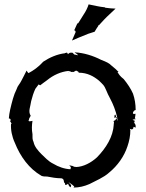

<svg xmlns="http://www.w3.org/2000/svg" viewBox="-20 -830 661 869"><path d="M20 -294C22 -294 24 -293 26 -292C26 -291 27 -291 27 -291C27 -291 26 -290 26 -289V-292C28 -291 29 -288 28 -285C28 -284 27 -283 26 -282C27 -280 29 -277 31 -273C32 -272 33 -272 34 -271C33 -271 31 -270 30 -270C28 -243 34 -212 47 -184C72 -121 112 -66 168 -34C176 -31 184 -31 193 -31C213 -27 236 -23 258 -23C272.8 -19.6 266.4 -7.6 272 -2C272 -1 273 -1 274 -1C274 0 275 5 275 6C275 9 286 5 287 2L288 1V2C293 15 299 19 300 17C300 14 302.9 7.9 302 7C302 7 301 7 300 6C297 2 293 -3 290 -6C299 1 321 14 315 17C314 18 312 18 312 19C338 19 362 13 385 3C413 -12 449 -26 474 -49C512 -80 542 -122 557 -168C565 -191 570 -216 570 -241C569 -242 568 -245 568 -246V-247C575 -242 583 -244 584 -253V-256C586 -255 590 -254 592 -254L594 -252H595C594 -253 594 -254 594 -255C595 -264 591 -271 587 -274C587 -275 588 -276 588 -277H589V-281C589 -283 590 -285 590 -287H589C589 -286 588 -284 588 -282L585 -285C584 -287 581 -289 579 -290C582 -289 585 -289 587 -290C593 -290 595 -291 595 -291C594 -292 591 -294 589 -295C590 -295 591 -296 591 -297C594 -312 593 -314 593 -315V-316L592 -315C573 -309 584 -332 594 -332C594 -358 590 -383 582 -406C572 -429 557 -451 540 -472C523 -485 517 -495 512 -504C513 -505 516 -504 517 -504C508 -514 497 -523 486 -532C473 -545 461 -550 438 -559C401 -578 359 -591 319 -593L318 -592C322 -590 328 -586 332 -582C336 -578 330 -581 323 -582C321 -582 319 -583 317 -583C312 -585 310 -595 302 -591L300 -592L301 -591C299 -593 292 -590 288 -585H287V-586C284 -595 280 -591 276 -590H274V-589C239 -585 205 -570 176 -551C153 -526 133 -512 109 -499C106 -501 102 -507 101 -510H100C93 -497 86 -481 78 -467C69 -448 60 -443 55 -426C42 -401 34 -368 26 -334C23 -321 21 -307 20 -294ZM25 -278H26V-281C25 -280 25 -279 25 -278ZM26 -283V-289C26 -288 25 -286 26 -283ZM110 -287C110 -286 111 -285 111 -284H112C111 -285 111 -286 111 -287V-291C113 -294 118 -306 119 -306C106 -326 118 -347 121 -372C126 -392 132 -411 140 -428C145 -435 150 -441 155 -448C157 -446 160 -445 162 -444C171 -450 178 -457 193 -467C221 -490 256 -506 291 -509C291 -509 291 -508 292 -508H293C291 -506 290 -503 288 -501V-500C288 -500 291 -505 293 -508C303 -507 300 -502 309 -505V-504C309 -502 319 -507 325 -511C325 -508 337 -508 336 -501C376 -501 405 -484 428 -465C435 -459 441 -452 447 -446C459 -432 463 -411 478 -385C492 -359 504 -328 510 -300H512C511 -299 511 -299 511 -298L510 -297L513 -282C511 -286 509 -289 507 -294C502 -289 504 -288 503 -287C501 -286 494 -282 492 -281L493 -280C494 -281 496 -281 496 -279C495 -271 495 -268 495 -267C495 -267 494 -268 494 -269H495V-267C492 -211 460 -160 419 -118C393 -94 358 -75 324 -74H323C323 -75 321 -75 319 -75H316C313 -77 307 -80 302 -80C299 -80 296 -82 295 -83L294 -82C296 -81 302 -71 301 -70C300 -69 299 -66 299 -64C272 -65 244 -75 221 -89C198 -100 181 -120 168 -132C151.7 -148.3 136.2 -166.2 132 -187C126 -200 127 -207 127 -223C123 -243 124 -264 127 -283C124 -282 117 -281 113 -281C106 -282 110 -287 110 -287ZM306 -647H307C316 -651 327 -656 337 -660L379 -677C388 -680 398 -683 407 -686H408C413 -695 419 -704 425 -713V-716H428L451 -741C468 -759 487 -775 503 -791C489 -791 472 -793 457 -795L454 -797C430 -799 403 -806 382 -810H381C377 -796 368 -778 359 -765L334 -725C333 -724 331 -724 330 -724L316 -693C317 -693 319 -692 320 -691C320 -690 321 -689 322 -688V-684C317 -672 311 -659 306 -647ZM497 -296C498 -297 503 -299 505 -299H506C505 -303 504 -306 503 -310C502 -313 497 -309 498 -303C499 -301 498 -298 497 -297ZM506 -299C508 -299 509 -300 510 -300V-297L507 -294C506 -296 507 -297 506 -299ZM585 -276H586V-275Z"/></svg>

Font: Charger Mayhem
Style: Regular
Weight: 400
Designer: Jasper
Foundry: Cannot Into Space Fonts
Version: Version 0.98